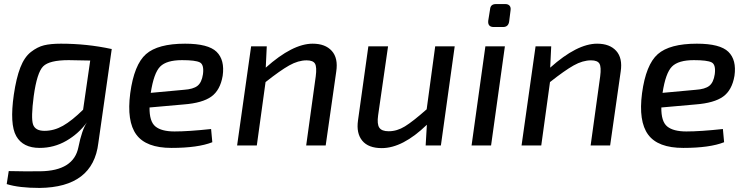

<svg xmlns="http://www.w3.org/2000/svg" viewBox="-20 -716 3674 945"><path d="M530 -475 464 -12Q438 206 175 209Q73 209 13 190L23 126Q102 128 178 127Q343 125 366 8Q383 -77 408 -114Q367 -58 306.5 -23Q246 12 175 12Q93 12 60 -46Q27 -104 48 -250Q60 -332 80 -383.5Q100 -435 132 -460Q164 -485 196.5 -493Q229 -501 280 -501Q408 -501 528 -475ZM389 -176 424 -418Q332 -420 318 -420Q223 -420 192.5 -389.5Q162 -359 146 -243Q132 -136 142.5 -104Q153 -72 199 -72Q246 -72 290 -97Q334 -122 389 -176Z M1019 -81 1025 -16Q954 12 824 12Q699 12 651 -53.5Q603 -119 621 -257Q640 -398 698.5 -449.5Q757 -501 891 -501Q1005 -501 1046 -461Q1087 -421 1076 -343Q1064 -272 1020 -240.5Q976 -209 885 -202L716 -187Q715 -118 745 -93.5Q775 -69 839 -69Q907 -69 1019 -81ZM722 -259 885 -274Q931 -277 952 -293.5Q973 -310 979 -351Q985 -398 963.5 -409Q942 -420 876 -420Q800 -420 768.5 -388.5Q737 -357 722 -259Z M1293 -488 1288 -383Q1420 -501 1519 -501Q1581 -501 1613 -465.5Q1645 -430 1635 -364L1583 0H1487L1534 -340Q1540 -386 1530.5 -402.5Q1521 -419 1489 -419Q1448 -419 1403.5 -394Q1359 -369 1287 -312L1244 0H1147L1216 -488Z M2218 -488 2150 0H2075L2081 -102Q1962 13 1859 13Q1793 13 1763 -23.5Q1733 -60 1742 -123L1793 -488H1890L1841 -148Q1835 -105 1847 -87.5Q1859 -70 1893 -70Q1934 -70 1973 -94Q2012 -118 2080 -178L2122 -488Z M2421 -696H2467Q2481 -696 2488 -688Q2495 -680 2493 -666L2486 -610Q2482 -583 2456 -583H2410Q2380 -583 2383 -614L2392 -670Q2394 -696 2421 -696ZM2397 0H2301L2369 -488H2465Z M2693 -488 2688 -383Q2820 -501 2919 -501Q2981 -501 3013 -465.5Q3045 -430 3035 -364L2983 0H2887L2934 -340Q2940 -386 2930.5 -402.5Q2921 -419 2889 -419Q2848 -419 2803.5 -394Q2759 -369 2687 -312L2644 0H2547L2616 -488Z M3538 -81 3544 -16Q3473 12 3343 12Q3218 12 3170 -53.5Q3122 -119 3140 -257Q3159 -398 3217.5 -449.5Q3276 -501 3410 -501Q3524 -501 3565 -461Q3606 -421 3595 -343Q3583 -272 3539 -240.5Q3495 -209 3404 -202L3235 -187Q3234 -118 3264 -93.5Q3294 -69 3358 -69Q3426 -69 3538 -81ZM3241 -259 3404 -274Q3450 -277 3471 -293.5Q3492 -310 3498 -351Q3504 -398 3482.5 -409Q3461 -420 3395 -420Q3319 -420 3287.5 -388.5Q3256 -357 3241 -259Z"/></svg>

Font: Exo 2.0 Medium
Style: Italic
Weight: 500
Italic angle: -8°
Designer: Natanael Gama
Version: Version 1.001;PS 001.001;hotconv 1.0.70;makeotf.lib2.5.58329